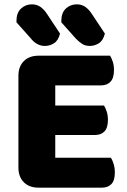

<svg xmlns="http://www.w3.org/2000/svg" viewBox="-20 -863 588 886"><path d="M158 3Q115 3 90 -22Q65 -47 65 -90V-513Q65 -556 90 -581Q115 -606 158 -606H488Q495 -595 500.5 -578Q506 -561 506 -540Q506 -503 490 -486Q474 -469 446 -469H235V-376H460Q467 -365 472.5 -348Q478 -331 478 -310Q478 -273 462 -256.5Q446 -240 418 -240H235V-135H492Q499 -124 504.5 -106Q510 -88 510 -67Q510 -30 494 -13.5Q478 3 450 3ZM56 -760V-767Q56 -804 77 -823.5Q98 -843 127 -843Q150 -843 167 -831Q184 -819 198 -797L257 -708Q249 -676 229.5 -663.5Q210 -651 187 -651Q167 -651 150 -661Q133 -671 122 -686ZM263 -760V-767Q263 -804 284 -823.5Q305 -843 334 -843Q357 -843 374 -831Q391 -819 405 -797L464 -708Q456 -676 436.5 -663.5Q417 -651 394 -651Q373 -651 357.5 -661.5Q342 -672 329 -686Z"/></svg>

Font: Baloo Da 2 ExtraBold
Style: Regular
Weight: 800
Designer: Noopur Datye, Sulekha Rajkumar and Ek Type
Foundry: Ek Type
Version: Version 1.640;hotconv 1.0.111;makeotfexe 2.5.65597; ttfautoh